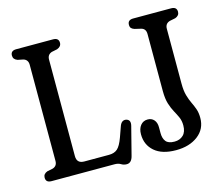

<svg xmlns="http://www.w3.org/2000/svg" viewBox="-101 -834 1143 984"><g transform="rotate(-15 470.5 -342.0)"><path d="M263 -645.5 233.5 -639.5Q209.5 -631.5 209.5 -605V-93Q209.5 -54 249 -54H380Q408.5 -54 425.2 -68.8Q442 -83.5 457 -125L477.5 -182.5Q488 -209.5 511 -205.5Q536.5 -199.5 528.5 -168L490.5 -19.5Q482 16 456 16Q440 16 427.2 8Q414.5 0 395 0H61Q31 0 31 -26Q31 -46.5 53.5 -54.5L83 -60.5Q107 -68 107 -95V-605Q107 -632 83 -639.5L53.5 -645.5Q31 -653.5 31 -674Q31 -700 61 -700H256Q286 -700 286 -674Q286 -654 263 -645.5ZM881 -116Q881 -57.5 835.8 -22.8Q790.5 12 719 12Q645 12 605.2 -22.5Q565.5 -57 565.5 -113Q565.5 -142.5 579.8 -160.2Q594 -178 618 -178Q638.5 -178 651.2 -163.8Q664 -149.5 664 -124.5V-93.5Q664 -65 677 -48.8Q690 -32.5 722.5 -32.5Q751 -32.5 769 -49.8Q787 -67 787 -101.5Q787 -126 778.5 -145Q770 -164 759 -183.8Q748 -203.5 739.5 -230.5Q731 -257.5 731 -298.5V-601Q731 -629 707.5 -635.5L673.5 -643.5Q662.5 -647 656.8 -653Q651 -659 651 -671Q651 -697 680.5 -697H881.5Q911.5 -697 911.5 -671Q911.5 -650.5 889 -642.5L859 -636.5Q833.5 -629 833.5 -601.5V-310Q833.5 -272.5 840.8 -247.2Q848 -222 857.5 -202.5Q867 -183 874 -163.2Q881 -143.5 881 -116Z"/></g></svg>

Font: Fraunces 144pt SuperSoft
Style: Regular
Weight: 400
Version: Version 1.000;[b76b70a41]